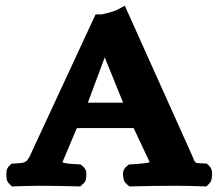

<svg xmlns="http://www.w3.org/2000/svg" viewBox="-20 -657 780 679"><path d="M350.4 -454.1 415.4 -294H290.7ZM251.5 -203.7C252.8 -203.8 258.8 -204 264.6 -204H452.6L509.5 -83.2C498.4 -80 473.7 -77.4 446.8 -76.1L436.3 -75.5L428.8 -69.6C411.2 -55.6 414.6 -38.8 416.4 -28.2C417.4 -22.1 418.1 -13.9 428.8 -5.3L437.3 2.3L449.3 2C490.2 1 551.5 0 594.5 0C636.7 0 669.6 1 699.2 2L710.1 2.4L717.7 -5.3C728.5 -15.2 728.6 -25 729.3 -32.1C730.2 -42.6 732.7 -58.5 717.7 -72.4L711.2 -78.4L702 -79.1C666.5 -81.6 673.3 -73.8 657.4 -111.6L421.4 -636.8L392.9 -621.4C382.8 -616 342.3 -606 337.1 -606H318L94.8 -125.2C74.5 -77.8 70.2 -81.3 30.4 -78.8L21 -78.2L14.4 -72.1C1.2 -59.9 2.5 -46.9 2.6 -38C2.7 -29.4 1.7 -17.1 14.4 -5.3L22.1 2.4L33 2C60.8 1 95 0 121.1 0C163.9 0 210.5 1 251.6 2L263.6 2.3L272.1 -5.3C285.7 -16.2 284.9 -27.4 285.2 -35.3C285.5 -44.3 287.3 -57.4 272.1 -69.6L264.5 -75.6L253.9 -76.1C229.9 -77.1 207.6 -79.6 200.9 -82.7C201 -83.4 201.3 -84.5 202 -86Z"/></svg>

Font: Linux Libertine Mono O 
Style: Mono Bold
Weight: 400
Designer: Philipp H. Poll
Foundry: Philipp H. Poll
Version: Version 5.1.7